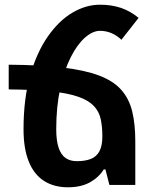

<svg xmlns="http://www.w3.org/2000/svg" viewBox="-20 -786 659 816"><path d="M555 -186V0H445L428 -66H421Q400 -32 362 -11Q324 10 269 10Q209 10 166.5 -17.5Q124 -45 102 -100Q80 -155 80 -237Q80 -366 108 -464.5Q136 -563 183 -630.5Q230 -698 287.5 -732Q345 -766 405 -766Q454 -766 494 -752.5Q534 -739 569 -710L496 -617Q476 -636 453 -645.5Q430 -655 405 -655Q374 -655 341 -626Q308 -597 280.5 -542.5Q253 -488 236 -410.5Q219 -333 219 -237Q219 -187 229.5 -157Q240 -127 259.5 -114Q279 -101 306 -101Q342 -101 366 -110.5Q390 -120 402.5 -143Q415 -166 415 -206Q415 -248 408 -280Q401 -312 379 -335.5Q357 -359 313.5 -374.5Q270 -390 198 -397.5Q126 -405 17 -406V-511Q152 -510 246 -499Q340 -488 401 -465Q462 -442 495.5 -404Q529 -366 542 -312Q555 -258 555 -186Z"/></svg>

Font: Noto Sans Armenian
Style: Regular
Weight: 400
Designer: Monotype Design Team
Foundry: Monotype Imaging Inc.
Version: Version 2.007